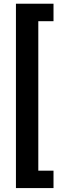

<svg xmlns="http://www.w3.org/2000/svg" viewBox="-20 -839 314 1018"><path d="M263.7 -726.6H183.1V65.9H263.7V158.2H64.5V-819.3H263.7Z"/></svg>

Font: RobotoDraft Medium
Style: Regular
Weight: 500
Version: Version 2.001152; 2014